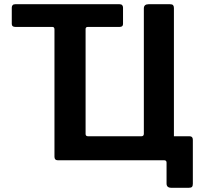

<svg xmlns="http://www.w3.org/2000/svg" viewBox="-20 -762 980 913"><path d="M795 131Q772 131 772 111V11Q772 0 760 0H254Q239 0 239 -17V-622Q239 -634 229 -634H53Q36 -634 36 -648V-726Q36 -733 40 -737.5Q44 -742 53 -742H548Q557 -742 561 -737.5Q565 -733 565 -726V-648Q565 -634 549 -634H398Q387 -634 387 -624V-125Q387 -114 399 -114H652Q664 -114 664 -126V-722Q664 -742 687 -742H788Q799 -742 803 -737.5Q807 -733 807 -724V-114H882Q897 -114 897 -97V112Q897 122 893 126.5Q889 131 878 131Z"/></svg>

Font: Libre Franklin SemiBold
Style: Regular
Weight: 600
Designer: Pablo Impallari, Rodrigo Fuenzalida, Nhung Nguyen
Foundry: Impallari Type
Version: Version 3.000